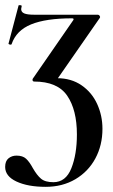

<svg xmlns="http://www.w3.org/2000/svg" viewBox="-21 -443 438 744"><path d="M-1 204Q-1 181 12 170.5Q25 160 43 160Q67 160 80 172Q93 184 106 208Q122 236 138 249.5Q154 263 186 263Q234 263 255.5 209Q277 155 277 78Q277 -17 239.5 -72Q202 -127 111 -127Q107 -127 105.5 -130.5Q104 -134 106 -138L263 -365Q267 -372 258 -372Q157 -372 99.5 -348.5Q42 -325 24 -272Q24 -270 20 -270Q17 -270 14 -271.5Q11 -273 12 -274L51 -422Q51 -423 55 -423Q64 -423 63 -419Q61 -411 61 -408Q61 -396 73 -391Q85 -386 111 -386H358Q362 -386 365 -382Q368 -378 366 -374L193 -125L183 -139L200 -140Q255 -140 295 -112.5Q335 -85 355.5 -40Q376 5 376 56Q376 120 348.5 171Q321 222 271 251.5Q221 281 156 281Q87 281 43 260.5Q-1 240 -1 204Z"/></svg>

Font: Cormorant Infant SemiBold
Style: Regular
Weight: 600
Designer: Christian Thalmann (Catharsis Fonts)
Foundry: Catharsis Fonts
Version: Version 4.000